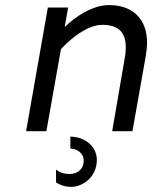

<svg xmlns="http://www.w3.org/2000/svg" viewBox="-20 -518 611 758"><path d="M168.9 -488.3 83 0H163.1L220.7 -324.2C267.6 -375 331.1 -419.9 382.8 -419.9C445.3 -419.9 476.6 -393.6 476.6 -330.1C476.6 -318.4 475.6 -304.7 472.7 -290L422.9 0H502.9L555.7 -297.9C558.6 -316.4 560.5 -334 560.5 -349.6C560.5 -441.4 505.9 -498 410.2 -498C343.8 -498 273.4 -449.2 235.4 -411.1L249 -488.3ZM257.8 68.4C282.2 68.4 310.5 85.9 310.5 116.2C310.5 147.5 289.1 168.9 253.9 168.9C233.4 168.9 215.8 163.1 201.2 151.4V202.1C213.9 210.9 234.4 219.7 261.7 219.7C305.7 219.7 362.3 181.6 362.3 113.3C362.3 58.6 313.5 21.5 257.8 21.5Z"/></svg>

Font: Sen-gleads
Style: Italic
Weight: 400
Designer: Kosal Sen, Philatype
Foundry: Philatype
Version: Version 1.004; ttfautohint (v1.8.3)